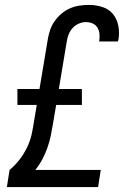

<svg xmlns="http://www.w3.org/2000/svg" viewBox="-20 -763 540 783"><path d="M8 0 19 -70Q42 -89 60 -112.5Q78 -136 90.5 -162Q103 -188 109 -215Q115 -242 119 -270L130 -335H51V-400H141L175 -603Q178 -622 184.5 -641Q191 -660 203 -677Q215 -694 231 -707.5Q247 -721 265.5 -729Q284 -737 303.5 -740Q323 -743 342 -743Q371 -743 397.5 -734.5Q424 -726 440.5 -706Q457 -686 462.5 -658Q468 -630 463 -602Q463 -600 462 -598Q461 -596 461 -594H384L385 -598Q387 -612 385.5 -626Q384 -640 377 -651Q370 -662 357.5 -667.5Q345 -673 330 -673Q316 -673 301 -666.5Q286 -660 275.5 -648Q265 -636 259.5 -621.5Q254 -607 252 -592L220 -400H314V-335H209L196 -258Q192 -234 187 -209.5Q182 -185 173.5 -161Q165 -137 153 -114Q141 -91 124 -70H391L380 0Z"/></svg>

Font: Iosevka Web
Style: Italic
Weight: 400
Italic angle: -9°
Monospace: yes
Designer: Belleve Invis
Foundry: Belleve Invis
Version: Version 28.0.3; ttfautohint (v1.8.3)